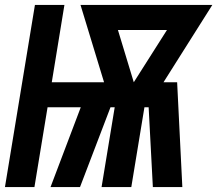

<svg xmlns="http://www.w3.org/2000/svg" viewBox="-26 -755 877 775"><path d="M-6 0 115 -735H234L183 -423H394L299 -735H831L634 -423H689L710 0H591L574 -322H557L504 0H384L437 -322H420L297 0H178L300 -322H166L113 0ZM514 -423 648 -634H450Z"/></svg>

Font: Iosevka Aile Oblique
Style: Bold
Weight: 700
Italic angle: -9°
Designer: Belleve Invis
Foundry: Belleve Invis
Version: Version 31.1.0; ttfautohint (v1.8.4)